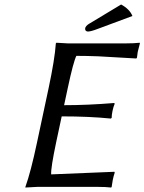

<svg xmlns="http://www.w3.org/2000/svg" viewBox="-20 -840 649 863"><path d="M232.4 -200.2Q208 -84.5 210 -56.2Q210 -56.2 494.6 -67.9L495.6 -64Q490.2 -47.9 486.8 -30.8Q485.8 -25.4 481.9 0L479.5 2.9Q455.6 0 419.9 0H147Q147 0 94.2 2.9V0Q118.7 -68.4 146.5 -200.2L198.7 -444.8Q226.1 -573.7 231 -645L233.9 -647.9Q235.8 -647.9 284.2 -645H546.9Q583 -645 607.9 -647.9L608.9 -645Q601.1 -617.2 599.1 -606.9Q597.2 -596.2 595.7 -581.1L592.8 -577.1Q592.8 -577.1 421.4 -586.9Q368.7 -588.9 323.2 -588.9Q309.6 -561.5 284.7 -444.8L268.1 -367.2Q374 -367.2 493.2 -377L495.6 -374Q489.7 -360.4 485.8 -341.8Q481.9 -323.2 481.9 -310.1L478 -307.1Q381.8 -316.9 257.3 -316.9ZM524.4 -819.8Q563 -798.8 575.2 -768.1L418.9 -710Q388.2 -698.2 374.5 -698.2Q361.3 -699.7 362.8 -712.9Q364.7 -723.1 379.9 -732.9Q381.3 -733.9 381.8 -733.9Z"/></svg>

Font: Linux Biolinum Slanted O
Style: Slanted
Weight: 400
Designer: Philipp H. Poll
Foundry: Philipp H. Poll
Version: Version 1.0.4